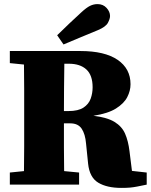

<svg xmlns="http://www.w3.org/2000/svg" viewBox="-20 -901 736 937"><path d="M316 -590H294Q293 -529 292.5 -469Q292 -409 292 -359H314Q362 -359 387.5 -376Q413 -393 422.5 -419.5Q432 -446 432 -475Q432 -534 401.5 -562Q371 -590 316 -590ZM28 -593V-652H372Q491 -652 554 -609Q617 -566 617 -490Q617 -458 601 -427Q585 -396 546 -371.5Q507 -347 436 -336Q503 -328 539 -306Q575 -284 590.5 -248.5Q606 -213 612 -163L624 -67L696 -59V0Q667 6 649 9.5Q631 13 614.5 14.5Q598 16 572 16Q502 16 459.5 -9.5Q417 -35 410 -102L400 -200Q396 -247 378.5 -273Q361 -299 323 -299H292Q292 -238 292 -180.5Q292 -123 293 -66L366 -59V0H28V-59L97 -66Q98 -126 98 -187.5Q98 -249 98 -310V-342Q98 -403 98 -464Q98 -525 97 -586ZM259 -729Q288 -758 318 -786Q348 -814 376 -840Q402 -864 419.5 -872.5Q437 -881 456 -881Q483 -881 500 -862.5Q517 -844 517 -823Q517 -809 506.5 -789.5Q496 -770 458 -754Q415 -736 373.5 -719Q332 -702 290 -684Z"/></svg>

Font: Source Serif Pro Black
Style: Regular
Weight: 900
Designer: Frank Grießhammer
Foundry: Adobe Systems Incorporated
Version: Version 3.001;hotconv 1.0.111;makeotfexe 2.5.65597